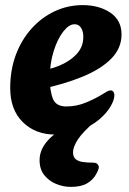

<svg xmlns="http://www.w3.org/2000/svg" viewBox="-20 -511 507 752"><path d="M257 221Q228 221 200 209.5Q172 198 153.5 175Q135 152 135 116Q135 69 178 28Q221 -13 302 -33L352 -35Q303 7 284.5 36Q266 65 266 85Q266 104 276.5 112.5Q287 121 304.5 123.5Q322 126 343 126Q357 126 362 132Q367 138 367 144Q367 153 356 172Q344 194 320.5 207.5Q297 221 257 221ZM196 16Q119 16 69.5 -32.5Q20 -81 20 -166Q20 -237 42 -296Q64 -355 103.5 -399Q143 -443 194.5 -467Q246 -491 304 -491Q368 -491 412 -461.5Q456 -432 456 -376Q456 -322 415.5 -281Q375 -240 303 -210.5Q231 -181 136 -161L123 -231Q171 -237 211.5 -253.5Q252 -270 278 -297Q304 -324 306 -359Q308 -383 299 -399.5Q290 -416 272 -416Q250 -416 227.5 -387Q205 -358 190 -310Q175 -262 175 -206Q175 -155 187 -124.5Q199 -94 240 -94Q281 -94 319.5 -110.5Q358 -127 383 -143Q391 -148 399 -152.5Q407 -157 413 -157Q420 -157 424 -151.5Q428 -146 428 -138Q428 -120 413 -94Q398 -68 368.5 -43Q339 -18 296 -1Q253 16 196 16Z"/></svg>

Font: Alkatra
Style: Bold
Weight: 700
Designer: Suman Bhandary
Version: Version 1.100;gftools[0.9.22]